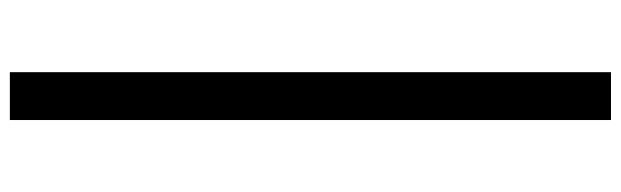

<svg xmlns="http://www.w3.org/2000/svg" viewBox="-447 -555 1236 382"><g transform="rotate(90 171.0 -364.0)"><path d="M218.8 -961.6H123.6V234.4H218.8Z"/></g></svg>

Font: Magic Ui Pro Medium
Style: Regular
Weight: 500
Designer: Stefan Endress, Andreas Faust
Version: Version 1.000;FEAKit 1.0